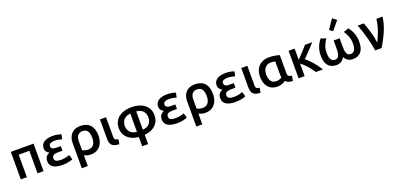

<svg xmlns="http://www.w3.org/2000/svg" viewBox="21 -2021 7108 3424"><g transform="rotate(-20 3575.0 -308.5)"><path d="M76 0V-522H507V0H393V-427H191V0Z M857 13Q799 13 747 -1.5Q695 -16 662 -50.5Q629 -85 629 -146Q629 -238 718 -275Q687 -290 667 -316.5Q647 -343 647 -380Q647 -457 708 -496Q769 -535 871 -535Q923 -535 968.5 -525.5Q1014 -516 1032 -507L1012 -418Q987 -428 951.5 -435.5Q916 -443 875 -443Q832 -443 799 -429Q766 -415 766 -378Q766 -349 782.5 -335.5Q799 -322 821.5 -318Q844 -314 862 -314H949V-227H859Q834 -227 809 -222Q784 -217 766.5 -201Q749 -185 749 -153Q749 -82 868 -82Q925 -82 971 -93.5Q1017 -105 1034 -114L1062 -24Q1042 -13 988 0Q934 13 857 13Z M1166 185V-292Q1166 -401 1225.5 -467Q1285 -533 1396 -533Q1519 -533 1582 -462.5Q1645 -392 1645 -261Q1645 -182 1617 -120.5Q1589 -59 1535.5 -24Q1482 11 1405 11Q1363 11 1331.5 1Q1300 -9 1280 -21V185ZM1387 -88Q1460 -88 1493.5 -134.5Q1527 -181 1527 -261Q1527 -345 1498 -389.5Q1469 -434 1399 -434Q1346 -434 1313 -398Q1280 -362 1280 -283V-118Q1323 -88 1387 -88Z M1942 10Q1844 9 1806 -30.5Q1768 -70 1768 -146V-522H1883V-156Q1883 -115 1898.5 -99.5Q1914 -84 1956 -79Z M2312 185V9Q2224 1 2160.5 -34.5Q2097 -70 2063 -128Q2029 -186 2029 -262Q2029 -344 2070 -405.5Q2111 -467 2187 -501Q2263 -535 2369 -535Q2474 -535 2550 -501Q2626 -467 2667 -405.5Q2708 -344 2708 -262Q2708 -186 2674 -128Q2640 -70 2576.5 -34.5Q2513 1 2424 9V185ZM2312 -88V-436Q2229 -428 2186.5 -381Q2144 -334 2144 -262Q2144 -189 2185.5 -143Q2227 -97 2312 -88ZM2424 -88Q2511 -97 2551.5 -143Q2592 -189 2592 -262Q2592 -334 2550 -381Q2508 -428 2424 -436Z M3030 13Q2972 13 2920 -1.5Q2868 -16 2835 -50.5Q2802 -85 2802 -146Q2802 -238 2891 -275Q2860 -290 2840 -316.5Q2820 -343 2820 -380Q2820 -457 2881 -496Q2942 -535 3044 -535Q3096 -535 3141.5 -525.5Q3187 -516 3205 -507L3185 -418Q3160 -428 3124.5 -435.5Q3089 -443 3048 -443Q3005 -443 2972 -429Q2939 -415 2939 -378Q2939 -349 2955.5 -335.5Q2972 -322 2994.5 -318Q3017 -314 3035 -314H3122V-227H3032Q3007 -227 2982 -222Q2957 -217 2939.5 -201Q2922 -185 2922 -153Q2922 -82 3041 -82Q3098 -82 3144 -93.5Q3190 -105 3207 -114L3235 -24Q3215 -13 3161 0Q3107 13 3030 13Z M3339 185V-292Q3339 -401 3398.5 -467Q3458 -533 3569 -533Q3692 -533 3755 -462.5Q3818 -392 3818 -261Q3818 -182 3790 -120.5Q3762 -59 3708.5 -24Q3655 11 3578 11Q3536 11 3504.5 1Q3473 -9 3453 -21V185ZM3560 -88Q3633 -88 3666.5 -134.5Q3700 -181 3700 -261Q3700 -345 3671 -389.5Q3642 -434 3572 -434Q3519 -434 3486 -398Q3453 -362 3453 -283V-118Q3496 -88 3560 -88Z M4140 13Q4082 13 4030 -1.5Q3978 -16 3945 -50.5Q3912 -85 3912 -146Q3912 -238 4001 -275Q3970 -290 3950 -316.5Q3930 -343 3930 -380Q3930 -457 3991 -496Q4052 -535 4154 -535Q4206 -535 4251.5 -525.5Q4297 -516 4315 -507L4295 -418Q4270 -428 4234.5 -435.5Q4199 -443 4158 -443Q4115 -443 4082 -429Q4049 -415 4049 -378Q4049 -349 4065.5 -335.5Q4082 -322 4104.5 -318Q4127 -314 4145 -314H4232V-227H4142Q4117 -227 4092 -222Q4067 -217 4049.5 -201Q4032 -185 4032 -153Q4032 -82 4151 -82Q4208 -82 4254 -93.5Q4300 -105 4317 -114L4345 -24Q4325 -13 4271 0Q4217 13 4140 13Z M4623 10Q4525 9 4487 -30.5Q4449 -70 4449 -146V-522H4564V-156Q4564 -115 4579.5 -99.5Q4595 -84 4637 -79Z M4947 11Q4869 11 4816.5 -23Q4764 -57 4737 -118Q4710 -179 4710 -261Q4710 -344 4742.5 -405Q4775 -466 4835 -499.5Q4895 -533 4976 -533Q5033 -533 5087 -523.5Q5141 -514 5174 -503V-169Q5174 -119 5192 -104.5Q5210 -90 5252 -85L5236 10Q5188 9 5154 -3.5Q5120 -16 5100 -40Q5077 -22 5039 -5.5Q5001 11 4947 11ZM4959 -87Q4995 -87 5022 -98Q5049 -109 5065 -121Q5059 -150 5059 -183V-425Q5049 -427 5028.5 -431Q5008 -435 4979 -435Q4908 -435 4867.5 -388Q4827 -341 4827 -258Q4827 -182 4859 -134.5Q4891 -87 4959 -87Z M5347 0V-522H5462V-308Q5495 -342 5532.5 -382Q5570 -422 5603.5 -459.5Q5637 -497 5658 -522H5795Q5772 -496 5743 -464Q5714 -432 5682.5 -398.5Q5651 -365 5621 -335Q5591 -305 5569 -283Q5611 -248 5657 -199Q5703 -150 5743 -97.5Q5783 -45 5809 0H5676Q5650 -41 5613.5 -86Q5577 -131 5537.5 -171Q5498 -211 5462 -236V0Z M6066 10Q6004 10 5956.5 -15.5Q5909 -41 5882.5 -98.5Q5856 -156 5856 -250Q5856 -310 5871 -364Q5886 -418 5910 -462Q5934 -506 5960 -534L6056 -500Q6025 -458 5998.5 -395.5Q5972 -333 5972 -255Q5972 -89 6072 -89Q6114 -89 6133.5 -114.5Q6153 -140 6159 -178.5Q6165 -217 6165 -257V-420H6279V-257Q6279 -217 6284.5 -178.5Q6290 -140 6309.5 -114.5Q6329 -89 6371 -89Q6471 -89 6471 -255Q6471 -333 6444.5 -395.5Q6418 -458 6388 -500L6484 -534Q6510 -506 6533.5 -462Q6557 -418 6572 -364Q6587 -310 6587 -250Q6587 -156 6560.5 -98.5Q6534 -41 6486.5 -15.5Q6439 10 6377 10Q6321 10 6283.5 -14.5Q6246 -39 6221 -85Q6197 -39 6159.5 -14.5Q6122 10 6066 10ZM6213 -579 6152 -624 6272 -802 6351 -743Z M6801 0Q6794 -53 6779.5 -120Q6765 -187 6745.5 -259Q6726 -331 6703.5 -399Q6681 -467 6657 -522H6775Q6809 -435 6839.5 -329.5Q6870 -224 6883 -118Q6930 -210 6966 -314Q7002 -418 7013 -522H7132Q7117 -421 7086.5 -333.5Q7056 -246 7014 -164.5Q6972 -83 6923 0Z"/></g></svg>

Font: Ubuntu Sans SemiBold
Style: Regular
Weight: 600
Designer: Dalton Maag Ltd
Foundry: Dalton Maag Ltd
Version: Version 1.006; ttfautohint (v1.8.4.7-5d5b)